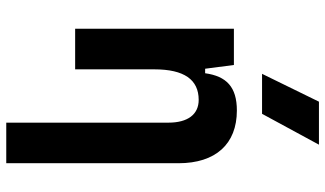

<svg xmlns="http://www.w3.org/2000/svg" viewBox="-237 -598 1060 626"><g transform="rotate(90 293.0 -285.0)"><path d="M379.9 224.6H512.2V-336.9C512.2 -458 449.7 -527.3 340.3 -527.3C263.2 -527.3 228.5 -493.2 218.8 -423.8H204.1L191.9 -517.6H73.7V0H206.1V-258.3C206.1 -355.5 239.7 -402.8 305.7 -402.8C353 -402.8 379.9 -367.2 379.9 -304.2ZM220.7 -609.4H351.1L451.7 -794.9H311.5Z"/></g></svg>

Font: Cascadia Mono NF
Style: Bold
Weight: 700
Monospace: yes
Designer: Aaron Bell
Foundry: Saja Typeworks
Version: Version 2404.023